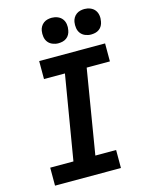

<svg xmlns="http://www.w3.org/2000/svg" viewBox="-139 -1049 878 1134"><g transform="rotate(-15 300.0 -481.5)"><path d="M53 0V-110H195L281 -625H153V-735H556V-625H414L329 -110H456V0ZM490 -807Q472 -807 455 -814Q438 -821 427.5 -834.5Q417 -848 414 -866.5Q411 -885 414 -904Q416 -917 423 -929Q430 -941 441 -949Q452 -957 465 -960Q478 -963 490 -963Q509 -963 526 -956Q543 -949 553.5 -935.5Q564 -922 567 -903.5Q570 -885 566 -866Q564 -853 557.5 -841Q551 -829 540 -821Q529 -813 516 -810Q503 -807 490 -807ZM290 -807Q272 -807 255 -814Q238 -821 227.5 -834.5Q217 -848 214 -866.5Q211 -885 214 -904Q216 -917 223 -929Q230 -941 241 -949Q252 -957 265 -960Q278 -963 290 -963Q309 -963 326 -956Q343 -949 353.5 -935.5Q364 -922 367 -903.5Q370 -885 366 -866Q364 -853 357.5 -841Q351 -829 340 -821Q329 -813 316 -810Q303 -807 290 -807Z"/></g></svg>

Font: Iosevka Curly Slab XBdEx
Style: Italic
Weight: 800
Width: 7
Italic angle: -9°
Monospace: yes
Designer: Belleve Invis
Foundry: Belleve Invis
Version: Version 11.1.0; ttfautohint (v1.8.3)